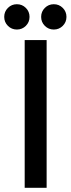

<svg xmlns="http://www.w3.org/2000/svg" viewBox="-67 -890 335 910"><path d="M145.5 -767.5Q128 -785 128 -810Q128 -835 145.5 -852.5Q163 -870 188 -870Q213 -870 230.5 -852.5Q248 -835 248 -810Q248 -785 230.5 -767.5Q213 -750 188 -750Q163 -750 145.5 -767.5ZM-29.5 -767.5Q-47 -785 -47 -810Q-47 -835 -29.5 -852.5Q-12 -870 13 -870Q38 -870 55.5 -852.5Q73 -835 73 -810Q73 -785 55.5 -767.5Q38 -750 13 -750Q-12 -750 -29.5 -767.5ZM154 0H50V-700H154Z"/></svg>

Font: Edgecutting Lite Sharp
Style: Medium
Weight: 500
Designer: RandomMaerks (Nguyen Gia Bao)
Version: Version 1.0